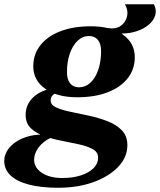

<svg xmlns="http://www.w3.org/2000/svg" viewBox="-112 -635 755 906"><path d="M162 251Q82 251 24.5 236Q-33 221 -62.5 192.5Q-92 164 -92 125Q-92 92 -69.5 64Q-47 36 -8.5 19Q30 2 77 0V-6H130V14Q93 31 71 59.5Q49 88 49 119Q49 156 85.5 180.5Q122 205 182 205Q232 205 270 192.5Q308 180 329.5 158.5Q351 137 351 109Q351 83 326 69Q301 55 262.5 46.5Q224 38 180 29.5Q136 21 97.5 7.5Q59 -6 34 -29.5Q9 -53 9 -93Q9 -139 41 -172Q73 -205 129 -217L169 -199Q149 -197 138 -187Q127 -177 127 -161Q127 -140 153 -128Q179 -116 220.5 -107.5Q262 -99 308 -89Q354 -79 395.5 -63Q437 -47 463 -20Q489 7 489 50Q489 107 445.5 152.5Q402 198 328.5 224.5Q255 251 162 251ZM252 -176Q158 -176 101.5 -216Q45 -256 45 -322Q45 -379 78.5 -421.5Q112 -464 173 -487.5Q234 -511 316 -511Q412 -511 468 -471.5Q524 -432 524 -365Q524 -308 490.5 -265.5Q457 -223 396 -199.5Q335 -176 252 -176ZM260 -223Q291 -223 314.5 -244.5Q338 -266 351.5 -305Q365 -344 365 -394Q365 -428 350 -446.5Q335 -465 308 -465Q278 -465 254.5 -443Q231 -421 217.5 -382.5Q204 -344 204 -294Q204 -260 219 -241.5Q234 -223 260 -223ZM395 -467V-503Q433 -496 457 -512.5Q481 -529 487.5 -558Q494 -587 477 -615H614Q628 -588 620.5 -563Q613 -538 590 -518.5Q567 -499 534 -488Q501 -477 464 -477V-467Z"/></svg>

Font: Platypi Light
Style: Bold Italic
Weight: 700
Italic angle: -13°
Version: Version 1.200